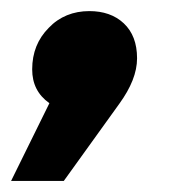

<svg xmlns="http://www.w3.org/2000/svg" viewBox="-108 -200 304 346"><path d="M115 -158C99 -173 78 -180 53 -180C24 -180 -1 -170 -20 -150C-40 -130 -50 -105 -50 -75C-50 -49 -40 -29 -19 -14L-88 126H7L107 -13C128 -42 139 -69 139 -95C139 -122 131 -143 115 -158Z"/></svg>

Font: Argentum Sans ExtraBold
Style: Italic
Weight: 800
Italic angle: -11.3°
Designer: Julieta Ulanovsky
Foundry: Julieta Ulanovsky
Version: Version 5.001;February 15, 2019;FontCreator 11.5.0.2425 64-b